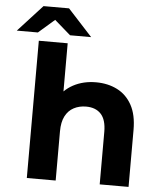

<svg xmlns="http://www.w3.org/2000/svg" viewBox="-112 -982 864 1034"><g transform="rotate(5 320.0 -465.0)"><path d="M72 0V-742H228V-389L193 -434Q222 -488 276 -517Q330 -546 399 -546Q463 -546 513.5 -520.5Q564 -495 593 -442.5Q622 -390 622 -308V0H466V-284Q466 -349 437.5 -380Q409 -411 357 -411Q320 -411 290.5 -395.5Q261 -380 244.5 -348Q228 -316 228 -266V0ZM-51 -786 81 -930H219L351 -786H237L99 -906H201L63 -786Z"/></g></svg>

Font: Montserrat Thin
Style: Bold
Weight: 700
Version: Version 9.000